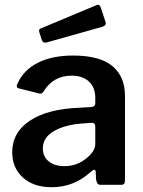

<svg xmlns="http://www.w3.org/2000/svg" viewBox="-20 -772 598 802"><path d="M196 10C258.7 10 313.3 -11.7 360 -55C366.7 -60.3 371 -63 373 -63C377 -63 379.3 -60 380 -54L381 -24C382.3 -16 384.3 -10 387 -6C389.7 -2 394 0 400 0H485C491.7 0 496.2 -1.5 498.5 -4.5C500.8 -7.5 502 -12.7 502 -20V-372C502 -425.3 484.5 -466.7 449.5 -496C414.5 -525.3 359.7 -540 285 -540C227.7 -540 179.2 -530.2 139.5 -510.5C99.8 -490.8 71.3 -462.3 54 -425C51.3 -419.7 50 -415.3 50 -412C50 -407.3 52.7 -404.3 58 -403L142 -382C144 -381.3 146.7 -381 150 -381C152.7 -381 154.8 -381.8 156.5 -383.5C158.2 -385.2 160 -387.3 162 -390C189.3 -434 228.3 -456 279 -456C309.7 -456 333.8 -447.8 351.5 -431.5C369.2 -415.2 378 -392.3 378 -363V-340C378 -331.3 372.7 -326.3 362 -325L312 -322C223.3 -318.7 154.3 -300.7 105 -268C55.7 -235.3 31 -191.3 31 -136C31 -92.7 45.8 -57.5 75.5 -30.5C105.2 -3.5 145.3 10 196 10ZM374.5 -255C376.8 -252.3 378 -248 378 -242V-171C378 -150.3 365.3 -130 340 -110C314 -88.7 283.7 -78 249 -78C221.7 -78 199.8 -84.7 183.5 -98C167.2 -111.3 159 -129.3 159 -152C159 -182.7 174.5 -206.8 205.5 -224.5C236.5 -242.2 275.3 -252.7 322 -256L363 -259C368.3 -259 372.2 -257.7 374.5 -255ZM420 -683 400 -743C397.3 -749 393.7 -752 389 -752C387 -752 385.3 -751.7 384 -751L150 -653C145.3 -651 143 -647.7 143 -643C143 -641.7 143.7 -639 145 -635L155 -604C157.7 -597.3 162 -594 168 -594C171.3 -594 174 -594.3 176 -595L407 -660C417 -663.3 422 -668.3 422 -675Z"/></svg>

Font: Libre Franklin SemiBold
Style: Regular
Weight: 600
Designer: Pablo Impallari, Rodrigo Fuenzalida
Foundry: Impallari Type
Version: Version 1.002; ttfautohint (v1.5)